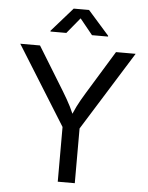

<svg xmlns="http://www.w3.org/2000/svg" viewBox="-61 -991 802 1041"><g transform="rotate(5 339.5 -471.0)"><path d="M293 -297.9 25.4 -727.5H132.8L276.9 -492.7Q304.7 -447.3 322.5 -412.1Q340.3 -377 358.9 -326.7H321.8Q340.3 -377.9 358.2 -413.6Q376 -449.2 402.8 -492.7L546.4 -727.5H653.3L385.7 -297.9V0H293ZM182.6 -807.6V-812L297.4 -942.4H380.9L496.1 -812V-807.6H408.7L339.4 -893.1L269 -807.6Z"/></g></svg>

Font: Inter RS Variable
Style: Regular
Weight: 400
Designer: Rasmus Andersson (customised by Maria Ramos and Noel Pretorius)
Foundry: rsms
Version: Version 3.001;Glyphs 3.2.3 (3260)